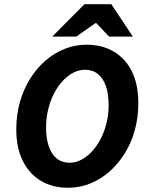

<svg xmlns="http://www.w3.org/2000/svg" viewBox="-20 -875 700 907"><path d="M301.8 12Q227.7 12 172.8 -20.9Q117.8 -53.9 87.3 -115.6Q56.9 -177.3 56.9 -263.6Q56.9 -333 74.2 -393.7Q91.6 -454.3 122.7 -503.9Q153.9 -553.5 195.5 -589.3Q237.2 -625.1 286.2 -644.4Q335.2 -663.8 388.5 -663.8Q463 -663.8 518.3 -630.8Q573.5 -597.9 603.5 -536.4Q633.4 -474.9 633.4 -388.2Q633.4 -318.7 616.3 -258.1Q599.2 -197.5 567.8 -147.9Q536.4 -98.3 494.8 -62.5Q453.2 -26.6 404.2 -7.3Q355.2 12 301.8 12ZM309 -106.2Q336.7 -106.2 363.4 -119.9Q390.2 -133.6 413.6 -158.6Q437.1 -183.6 454.9 -217.7Q472.8 -251.8 483 -292.7Q493.2 -333.6 493.2 -379.1Q493.2 -430.9 480.4 -468.1Q467.6 -505.3 442.5 -525.4Q417.5 -545.6 381.4 -545.6Q353.6 -545.6 326.9 -531.9Q300.2 -518.2 276.7 -493.1Q253.2 -468.1 235.6 -434Q218 -400 207.8 -359Q197.6 -318.1 197.6 -272.7Q197.6 -220.8 210.4 -183.7Q223.2 -146.5 248 -126.3Q272.8 -106.2 309 -106.2ZM227 -702.1 378.8 -855.1H505.9L607.7 -702.1H495.3L434.9 -765.7H430.9L340.1 -702.1Z"/></svg>

Font: Source Sans 3
Style: Italic
Weight: 200
Italic angle: -11°
Designer: Paul D. Hunt
Foundry: Adobe
Version: Version 3.046;hotconv 1.0.118;makeotfexe 2.5.65603